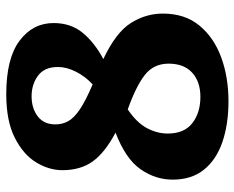

<svg xmlns="http://www.w3.org/2000/svg" viewBox="-90 -664 768 629"><g transform="rotate(-90 294.5 -350.0)"><path d="M277 14Q201 14 143 -6Q85 -26 52.5 -66.5Q20 -107 20 -169Q20 -225 54 -274Q88 -323 174 -356Q108 -391 79.5 -431Q51 -471 51 -530Q51 -574 76.5 -616Q102 -658 157 -686Q212 -714 300 -714Q417 -714 475 -670.5Q533 -627 533 -559Q533 -502 500.5 -463Q468 -424 415 -396Q502 -355 533 -306Q564 -257 564 -201Q564 -129 525 -81.5Q486 -34 421 -10Q356 14 277 14ZM332 -431Q358 -455 373.5 -485.5Q389 -516 389 -545Q389 -589 360.5 -610Q332 -631 293 -631Q254 -631 227.5 -611Q201 -591 201 -553Q201 -530 211.5 -511Q222 -492 250 -473Q278 -454 332 -431ZM291 -78Q341 -78 370.5 -105Q400 -132 400 -182Q400 -231 363 -260Q326 -289 250 -316Q207 -287 189 -253.5Q171 -220 171 -185Q171 -131 205 -104.5Q239 -78 291 -78Z"/></g></svg>

Font: Literata 12pt
Style: Bold
Weight: 700
Designer: Latin by Veronika Burian and Jose Scaglione. Greek by Irene Vlachou. Cyrillic by Vera Evstafieva.
Foundry: TypeTogether
Version: Version 3.002